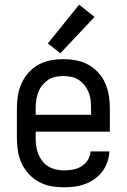

<svg xmlns="http://www.w3.org/2000/svg" viewBox="-20 -790 540 818"><path d="M252 8Q275 8 298 5Q321 2 342.5 -6Q364 -14 383 -27.5Q402 -41 416 -59.5Q430 -78 437.5 -100Q445 -122 446 -145H366Q365 -126 354.5 -109Q344 -92 327 -81.5Q310 -71 290.5 -67.5Q271 -64 252 -64Q235 -64 218 -68Q201 -72 186 -81Q171 -90 160.5 -103.5Q150 -117 143.5 -133Q137 -149 134.5 -166Q132 -183 132 -200V-229H448V-330Q448 -357 443.5 -384Q439 -411 428 -436Q417 -461 398 -481.5Q379 -502 355 -515Q331 -528 304 -533Q277 -538 250 -538Q223 -538 196 -533Q169 -528 145 -515Q121 -502 102.5 -481.5Q84 -461 72.5 -436Q61 -411 56.5 -384Q52 -357 52 -330V-200Q52 -173 56.5 -145.5Q61 -118 72.5 -93.5Q84 -69 103 -48.5Q122 -28 146 -15Q170 -2 197 3Q224 8 252 8ZM132 -301V-330Q132 -347 134.5 -364Q137 -381 143 -397Q149 -413 160 -426.5Q171 -440 185 -449.5Q199 -459 216 -462.5Q233 -466 250 -466Q267 -466 284 -462.5Q301 -459 315.5 -449.5Q330 -440 340.5 -426.5Q351 -413 357.5 -397Q364 -381 366 -364Q368 -347 368 -330V-301ZM237 -563 383 -718 317 -770 184 -605Z"/></svg>

Font: Iosevka SS09
Style: Regular
Weight: 400
Monospace: yes
Designer: Belleve Invis
Foundry: Belleve Invis
Version: Version 5.2.1; ttfautohint (v1.8.3)